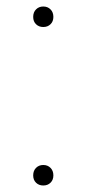

<svg xmlns="http://www.w3.org/2000/svg" viewBox="-20 -565 266 590"><path d="M113 5Q99.5 5 90.8 -3.5Q82 -12 82 -26Q82 -40.5 90.8 -49.2Q99.5 -58 113 -58Q126.5 -58 135.2 -49.2Q144 -40.5 144 -26Q144 -12 135.2 -3.5Q126.5 5 113 5ZM113 -482Q99.5 -482 90.8 -490.5Q82 -499 82 -513Q82 -527.5 90.8 -536.2Q99.5 -545 113 -545Q126.5 -545 135.2 -536.2Q144 -527.5 144 -513Q144 -499 135.2 -490.5Q126.5 -482 113 -482Z"/></svg>

Font: Encode Sans Expanded Expanded Thin
Style: Regular
Weight: 100
Width: 7
Designer: Multiple Designers
Foundry: Impallari Type
Version: Version 3.000; ttfautohint (v1.8.3) -l 8 -r 50 -G 200 -x 14 